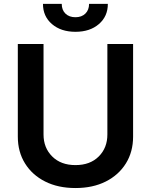

<svg xmlns="http://www.w3.org/2000/svg" viewBox="-20 -953 773 984"><path d="M530.3 -727.5H662.1V-252.9Q662.1 -174.8 625.2 -115.5Q588.4 -56.2 522 -22.7Q455.6 10.7 366.7 10.7Q277.8 10.7 211.4 -22.7Q145 -56.2 108.2 -115.5Q71.3 -174.8 71.3 -252.9V-727.5H203.1V-263.7Q203.1 -195.3 247.6 -151.1Q292 -106.9 366.7 -106.9Q441.9 -106.9 486.1 -151.1Q530.3 -195.3 530.3 -263.7ZM366.7 -790Q292.5 -790 246.3 -829.6Q200.2 -869.1 200.2 -933.1H296.4Q296.4 -901.9 315.4 -883.3Q334.5 -864.7 366.7 -864.7Q398.4 -864.7 417.5 -883.3Q436.5 -901.9 436.5 -933.1H532.7Q532.7 -869.1 486.8 -829.6Q440.9 -790 366.7 -790Z"/></svg>

Font: Inter Semi Bold
Style: Regular
Weight: 600
Designer: Rasmus Andersson
Foundry: rsms
Version: Version 4.000;git-e0f93cc